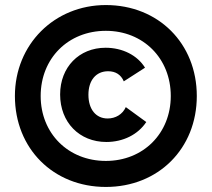

<svg xmlns="http://www.w3.org/2000/svg" viewBox="-20 -730 838 760"><path d="M399 10C607 10 759 -142 759 -350C759 -558 607 -710 399 -710C195 -710 39 -554 39 -350C39 -142 191 10 399 10ZM399 -93C250 -93 141 -202 141 -350C141 -499 250 -608 399 -608C547 -608 656 -499 656 -350C656 -202 547 -93 399 -93ZM401 -168C467 -168 526 -197 559 -247L478 -306C465 -277 437 -261 406 -261C360 -261 330 -297 330 -355C330 -412 360 -448 408 -448C438 -448 459 -434 470 -408L554 -462C524 -511 465 -541 398 -541C293 -541 218 -464 218 -356C218 -246 294 -168 401 -168Z"/></svg>

Font: Fixel Display Bold
Style: Bold
Weight: 700
Designer: AlfaBravo + MacPaw
Foundry: Kyrylo Tkachov, Marchela Mozhyna, Serhii Makarenko, Maria Weinstein, Zakhar Kryvoshyya
Version: Version 1.211